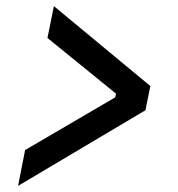

<svg xmlns="http://www.w3.org/2000/svg" viewBox="-20 -598 580 627"><path d="M62 -108 356 -280 359 -292 135 -474 156 -578 471 -317 455 -238 39 9Z"/></svg>

Font: IBM Plex Sans Condensed Medium
Style: Italic
Weight: 500
Width: 3
Italic angle: -11°
Designer: Mike Abbink, Paul van der Laan, Pieter van Rosmalen
Foundry: Bold Monday
Version: Version 1.3